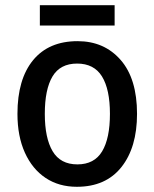

<svg xmlns="http://www.w3.org/2000/svg" viewBox="-20 -707 593 737"><path d="M506 -270Q506 -141 446 -65.5Q386 10 275 10Q206 10 155 -24Q104 -58 75.5 -121Q47 -184 47 -270Q47 -403 107 -476Q167 -549 278 -549Q380 -549 443 -477Q506 -405 506 -270ZM152 -270Q152 -177 182 -126.5Q212 -76 277 -76Q342 -76 372 -126Q402 -176 402 -270Q402 -364 371.5 -413.5Q341 -463 276 -463Q211 -463 181.5 -413.5Q152 -364 152 -270ZM420 -687V-609H133V-687Z"/></svg>

Font: Noto Sans Gurmukhi UI SemiCondensed Medium
Style: Regular
Weight: 500
Width: 4
Designer: Jelle Bosma - Monotype Design Team
Foundry: Monotype Imaging Inc.
Version: Version 2.004; ttfautohint (v1.8.4.7-5d5b)